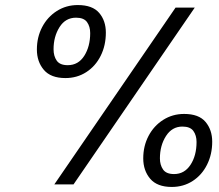

<svg xmlns="http://www.w3.org/2000/svg" viewBox="-20 -730 866 760"><path d="M126 -534Q126 -583 147 -623Q168 -663 205 -686.5Q242 -710 288 -710Q346 -710 372.5 -679Q399 -648 399 -601Q399 -550 378.5 -509Q358 -468 321.5 -444.5Q285 -421 239 -421Q181 -421 153.5 -453.5Q126 -486 126 -534ZM675 -700H751L271 0H195ZM337 -599Q337 -625 324.5 -642.5Q312 -660 281 -660Q239 -660 215.5 -622.5Q192 -585 192 -535Q192 -508 204.5 -490Q217 -472 248 -472Q290 -472 313.5 -509Q337 -546 337 -599ZM547 -103Q547 -152 568 -192Q589 -232 626 -255.5Q663 -279 709 -279Q767 -279 793.5 -247.5Q820 -216 820 -169Q820 -119 799.5 -78Q779 -37 742.5 -13.5Q706 10 660 10Q602 10 574.5 -22.5Q547 -55 547 -103ZM758 -168Q758 -194 745.5 -211.5Q733 -229 702 -229Q661 -229 637 -191.5Q613 -154 613 -103Q613 -77 625.5 -59Q638 -41 669 -41Q710 -41 734 -77.5Q758 -114 758 -168Z"/></svg>

Font: Be Vietnam
Style: Italic
Weight: 400
Italic angle: -9.33299°
Designer: Gabriel Lam
Foundry: TypeRant
Version: Version 3.000